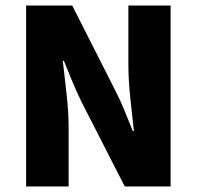

<svg xmlns="http://www.w3.org/2000/svg" viewBox="-20 -671 708 691"><path d="M74 0V-651H240L395 -345Q412 -312 427.5 -274.5Q443 -237 458 -199H462Q456 -252 449 -317.5Q442 -383 442 -441V-651H594V0H429L273 -305Q257 -338 241 -376Q225 -414 210 -452H206Q212 -398 219.5 -333.5Q227 -269 227 -210V0Z"/></svg>

Font: Source Sans 3 ExtraBold
Style: Regular
Weight: 800
Designer: Paul D. Hunt
Foundry: Adobe
Version: Version 3.052;hotconv 1.1.0;makeotfexe 2.6.0